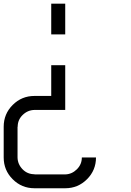

<svg xmlns="http://www.w3.org/2000/svg" viewBox="-20 -853 707 1040"><path d="M333.3 -833.3V-666.7H257.5V-833.3ZM333.3 91.7Q369.2 90.8 396.2 64.2Q423.3 37.5 423.3 0H500Q500 69.2 451.2 117.9Q402.5 166.7 333.3 166.7H166.7Q97.5 166.7 48.8 117.9Q0 69.2 0 0V-166.7Q0 -235.8 48.8 -284.6Q97.5 -333.3 166.7 -333.3H257.5V-500H333.3V-257.5H166.7Q130 -256.7 102.9 -230.4Q75.8 -204.2 75.8 -166.7H75V0Q75.8 36.7 102.1 63.8Q128.3 90.8 166.7 90.8V91.7Z"/></svg>

Font: 0xA000-Squareish-Mono
Style: Squareish-Mono
Weight: 400
Version: Version 0.1